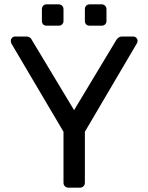

<svg xmlns="http://www.w3.org/2000/svg" viewBox="-20 -869 687 889"><path d="M297 0Q287 0 280.5 -6.5Q274 -13 274 -23V-259L33 -667Q32 -670 31 -673Q30 -676 30 -680Q30 -688 36 -694Q42 -700 50 -700H102Q111 -700 118 -695.5Q125 -691 128 -683L323 -359L518 -683Q523 -691 529.5 -695.5Q536 -700 545 -700H596Q605 -700 611 -694Q617 -688 617 -680Q617 -676 616 -673Q615 -670 613 -667L373 -259V-23Q373 -13 366.5 -6.5Q360 0 349 0ZM396 -750Q385 -750 379 -756Q373 -762 373 -772V-826Q373 -836 379 -842.5Q385 -849 396 -849H450Q460 -849 466.5 -842.5Q473 -836 473 -826V-772Q473 -762 466.5 -756Q460 -750 450 -750ZM196 -750Q186 -750 180 -756Q174 -762 174 -772V-826Q174 -836 180 -842.5Q186 -849 196 -849H251Q261 -849 267.5 -842.5Q274 -836 274 -826V-772Q274 -762 267.5 -756Q261 -750 251 -750Z"/></svg>

Font: Rubik Light
Style: Regular
Weight: 400
Version: Version 2.101